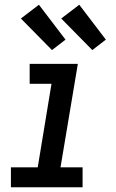

<svg xmlns="http://www.w3.org/2000/svg" viewBox="-20 -789 490 809"><path d="M26 0V-84H139L197 -436H105V-520H308L235 -84H328V0ZM369 -578 238 -711 314 -769 426 -622ZM199 -578 68 -711 144 -769 256 -622Z"/></svg>

Font: Iosevka Etoile Medium Oblique
Style: Regular
Weight: 500
Italic angle: -9°
Designer: Belleve Invis
Foundry: Belleve Invis
Version: Version 15.5.2; ttfautohint (v1.8.4)